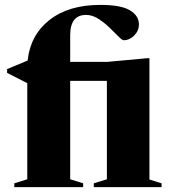

<svg xmlns="http://www.w3.org/2000/svg" viewBox="-20 -765 700 785"><path d="M267 -32 320 -15.5V0H38.5V-15.5L91.5 -32V-425L9 -467V-482.5L93 -517.5Q104 -621.5 182.2 -683.2Q260.5 -745 390.5 -745Q474.5 -745 511.2 -722.8Q548 -700.5 548 -665.5Q548 -639 528.8 -619.8Q509.5 -600.5 485.5 -600.5Q479.5 -600.5 464.2 -616Q449 -631.5 427.8 -652Q406.5 -672.5 382 -688.2Q357.5 -704 332 -704Q267 -704 267 -621V-512H418.5L581.5 -527H591V-31L640.5 -15.5V0H363.5V-15.5L417 -32V-434.5H267Z"/></svg>

Font: Newsreader 72pt
Style: Bold
Weight: 700
Designer: Hugues Gentile
Foundry: Production Type
Version: Version 1.003; ttfautohint (v1.8.3)